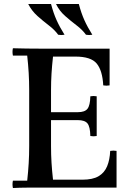

<svg xmlns="http://www.w3.org/2000/svg" viewBox="-20 -945 654 967"><path d="M45 2Q41 -17 45 -35H117Q122 -80 124.5 -122.5Q127 -165 127 -210V-490Q127 -535 124.5 -577.5Q122 -620 117 -665H45Q41 -684 45 -702Q80 -701 114 -700.5Q148 -700 182 -700H532V-515Q516 -512 500 -515Q496 -590 467 -625Q438 -660 360 -660H247Q242 -615 239.5 -575Q237 -535 237 -490V-210Q237 -165 239.5 -125Q242 -85 247 -40H395Q447 -40 476.5 -57.5Q506 -75 519.5 -107.5Q533 -140 535 -185Q551 -188 567 -185V0H182Q148 0 114 0Q80 0 45 2ZM435 -260Q434 -307 420.5 -323.5Q407 -340 372 -340H182V-380H372Q407 -380 420.5 -397Q434 -414 435 -460Q451 -463 467 -460V-260Q451 -257 435 -260ZM262 -925H377Q389 -879 405 -843.5Q421 -808 445 -770Q429 -767 413 -770Q395 -795 366 -817Q337 -839 308 -864.5Q279 -890 262 -925ZM122 -925H237Q249 -879 265 -843.5Q281 -808 305 -770Q289 -767 273 -770Q255 -795 226 -817Q197 -839 168.5 -864.5Q140 -890 122 -925Z"/></svg>

Font: Poltawski Nowy
Style: Regular
Weight: 400
Designer: Adam Pótawski, Mateusz Machalski, Borys Kosmynka, Ania Wieluska
Foundry: Capitalics.wtf
Version: Version 1.001;gftools[0.9.25]